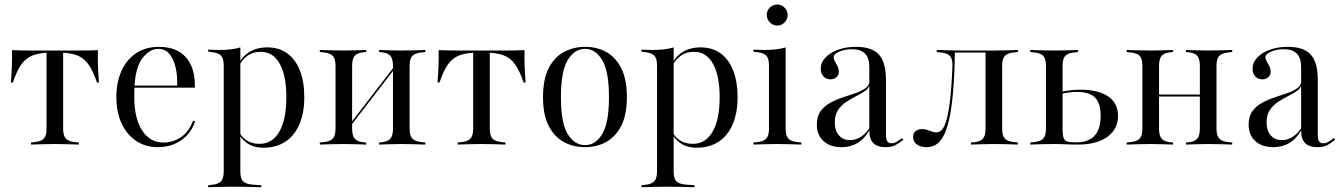

<svg xmlns="http://www.w3.org/2000/svg" viewBox="-20 -631 5865 838"><path d="M219.4 -2.4Q191.1 -2.4 166.5 -1.6Q141.9 -0.8 115.3 0V-8.9L129 -10.5Q158.9 -12.9 171 -25.8Q183.1 -38.7 183.1 -69.4V-206.5H255.6V-69.4Q255.6 -38.7 267.7 -25.8Q279.8 -12.9 310.5 -10.5L324.2 -8.9V0Q297.6 -0.8 272.6 -1.6Q247.6 -2.4 219.4 -2.4ZM208.1 -401.6Q158.1 -401.6 126.6 -390.7Q95.2 -379.8 74.6 -352Q54 -324.2 36.3 -271H27.4Q30.6 -308.1 31.9 -342.7Q33.1 -377.4 32.3 -412.1Q52.4 -411.3 73.4 -410.9Q94.4 -410.5 114.5 -410.5H208.1H230.6H325Q345.2 -410.5 366.1 -410.9Q387.1 -411.3 407.3 -412.1Q406.5 -377.4 407.7 -342.3Q408.9 -307.3 412.1 -271H403.2Q385.5 -323.4 364.9 -351.6Q344.4 -379.8 312.9 -390.7Q281.5 -401.6 230.6 -401.6ZM183.1 -206.5V-404.8H255.6V-206.5Z M668.5 11.3Q615.3 11.3 574.6 -15.7Q533.9 -42.7 510.9 -91.9Q487.9 -141.1 487.9 -207.3Q487.9 -271.8 510.1 -321.4Q532.3 -371 574.2 -398.8Q616.1 -426.6 675 -426.6Q721.8 -426.6 756.9 -408.1Q791.9 -389.5 811.7 -350.4Q831.5 -311.3 830.6 -248.4H536.3L535.5 -257.3H753.2Q754.8 -300.8 746.4 -337.1Q737.9 -373.4 719.4 -395.6Q700.8 -417.7 670.2 -417.7Q634.7 -417.7 603.6 -379.8Q572.6 -341.9 566.9 -255.6V-254Q566.1 -241.9 566.1 -229.8Q566.1 -217.7 566.1 -206.5Q566.1 -115.3 600 -62.1Q633.9 -8.9 694.4 -8.9Q734.7 -8.9 769.8 -32.3Q804.8 -55.6 822.6 -104.8L831.5 -100.8Q814.5 -49.2 771 -19Q727.4 11.3 668.5 11.3Z M992.7 183.9Q964.5 183.9 939.9 184.7Q915.3 185.5 888.7 186.3V177.4L902.4 175.8Q932.3 173.4 944.4 160.5Q956.5 147.6 956.5 116.9V-206.5H1029V116.9Q1029 137.9 1034.3 150Q1039.5 162.1 1052 167.7Q1064.5 173.4 1085.5 175L1120.2 177.4V186.3Q1099.2 185.5 1078.6 185.1Q1058.1 184.7 1037.1 184.3Q1016.1 183.9 992.7 183.9ZM1146.8 -424.2Q1197.6 -424.2 1233.5 -398.4Q1269.4 -372.6 1288.7 -323.8Q1308.1 -275 1308.1 -206.5Q1308.1 -137.9 1286.7 -88.3Q1265.3 -38.7 1225.4 -12.5Q1185.5 13.7 1129.8 13.7Q1084.7 13.7 1055.6 -8.5Q1026.6 -30.6 1021 -52.4L1024.2 -57.3Q1029.8 -37.1 1053.6 -20.2Q1077.4 -3.2 1112.9 -3.2Q1168.5 -3.2 1199.2 -56.5Q1229.8 -109.7 1229.8 -206.5Q1229.8 -300.8 1200.8 -352.8Q1171.8 -404.8 1118.5 -404.8Q1082.3 -404.8 1057.3 -385.5Q1032.3 -366.1 1020.2 -336.3L1016.9 -341.1Q1029 -375.8 1062.5 -400Q1096 -424.2 1146.8 -424.2ZM956.5 -206.5V-345.2Q956.5 -375.8 944.8 -388.3Q933.1 -400.8 900.8 -404L888.7 -405.6V-414.5Q905.6 -413.7 916.5 -413.3Q927.4 -412.9 937.9 -412.9Q964.5 -412.9 987.9 -415.7Q1011.3 -418.5 1029 -424.2V-414.5V-206.5Z M1731.5 -2.4Q1705.6 -2.4 1682.7 -1.6Q1659.7 -0.8 1634.7 0V-8.9L1642.7 -9.7Q1671.8 -12.1 1683.5 -25.4Q1695.2 -38.7 1695.2 -69.4V-206.5H1767.7V-69.4Q1767.7 -38.7 1780.2 -25.8Q1792.7 -12.9 1822.6 -10.5L1836.3 -8.9V0Q1809.7 -0.8 1785.1 -1.6Q1760.5 -2.4 1731.5 -2.4ZM1480.6 -2.4Q1451.6 -2.4 1427 -1.6Q1402.4 -0.8 1375.8 0V-8.9L1389.5 -10.5Q1420.2 -12.9 1432.3 -25.8Q1444.4 -38.7 1444.4 -69.4V-343.5Q1444.4 -375 1432.3 -387.5Q1420.2 -400 1389.5 -402.4L1375.8 -404V-412.9Q1402.4 -412.1 1427 -411.3Q1451.6 -410.5 1480.6 -410.5Q1506.5 -410.5 1529.4 -411.3Q1552.4 -412.1 1578.2 -412.9V-404L1569.4 -403.2Q1540.3 -400.8 1528.6 -387.9Q1516.9 -375 1516.9 -343.5V-69.4Q1516.9 -38.7 1528.6 -25.4Q1540.3 -12.1 1569.4 -9.7L1578.2 -8.9V0Q1552.4 -0.8 1529.4 -1.6Q1506.5 -2.4 1480.6 -2.4ZM1695.2 -206.5V-343.5Q1695.2 -375 1683.5 -387.9Q1671.8 -400.8 1642.7 -403.2L1634.7 -404V-412.9Q1659.7 -412.1 1682.7 -411.3Q1705.6 -410.5 1731.5 -410.5Q1760.5 -410.5 1785.1 -411.3Q1809.7 -412.1 1836.3 -412.9V-404L1822.6 -402.4Q1792.7 -400 1780.2 -387.5Q1767.7 -375 1767.7 -343.5V-206.5ZM1471.8 -31.5 1470.2 -41.1 1733.1 -382.3 1734.7 -372.6Z M2081.5 -2.4Q2053.2 -2.4 2028.6 -1.6Q2004 -0.8 1977.4 0V-8.9L1991.1 -10.5Q2021 -12.9 2033.1 -25.8Q2045.2 -38.7 2045.2 -69.4V-206.5H2117.7V-69.4Q2117.7 -38.7 2129.8 -25.8Q2141.9 -12.9 2172.6 -10.5L2186.3 -8.9V0Q2159.7 -0.8 2134.7 -1.6Q2109.7 -2.4 2081.5 -2.4ZM2070.2 -401.6Q2020.2 -401.6 1988.7 -390.7Q1957.3 -379.8 1936.7 -352Q1916.1 -324.2 1898.4 -271H1889.5Q1892.7 -308.1 1894 -342.7Q1895.2 -377.4 1894.4 -412.1Q1914.5 -411.3 1935.5 -410.9Q1956.5 -410.5 1976.6 -410.5H2070.2H2092.7H2187.1Q2207.3 -410.5 2228.2 -410.9Q2249.2 -411.3 2269.4 -412.1Q2268.5 -377.4 2269.8 -342.3Q2271 -307.3 2274.2 -271H2265.3Q2247.6 -323.4 2227 -351.6Q2206.5 -379.8 2175 -390.7Q2143.5 -401.6 2092.7 -401.6ZM2045.2 -206.5V-404.8H2117.7V-206.5Z M2533.1 11.3Q2482.3 11.3 2440.7 -11.3Q2399.2 -33.9 2374.6 -81.9Q2350 -129.8 2350 -207.3Q2350 -284.7 2374.6 -333.1Q2399.2 -381.5 2441.1 -404Q2483.1 -426.6 2533.9 -426.6Q2585.5 -426.6 2626.2 -404Q2666.9 -381.5 2691.5 -333.1Q2716.1 -284.7 2716.1 -207.3Q2716.1 -129.8 2691.5 -81.9Q2666.9 -33.9 2625.8 -11.3Q2584.7 11.3 2533.1 11.3ZM2533.9 2.4Q2579 2.4 2608.5 -46Q2637.9 -94.4 2637.9 -207.3Q2637.9 -319.4 2608.5 -368.5Q2579 -417.7 2533.9 -417.7Q2487.1 -417.7 2457.7 -368.5Q2428.2 -319.4 2428.2 -207.3Q2428.2 -94.4 2457.7 -46Q2487.1 2.4 2533.9 2.4Z M2883.9 183.9Q2855.6 183.9 2831 184.7Q2806.5 185.5 2779.8 186.3V177.4L2793.5 175.8Q2823.4 173.4 2835.5 160.5Q2847.6 147.6 2847.6 116.9V-206.5H2920.2V116.9Q2920.2 137.9 2925.4 150Q2930.6 162.1 2943.1 167.7Q2955.6 173.4 2976.6 175L3011.3 177.4V186.3Q2990.3 185.5 2969.8 185.1Q2949.2 184.7 2928.2 184.3Q2907.3 183.9 2883.9 183.9ZM3037.9 -424.2Q3088.7 -424.2 3124.6 -398.4Q3160.5 -372.6 3179.8 -323.8Q3199.2 -275 3199.2 -206.5Q3199.2 -137.9 3177.8 -88.3Q3156.5 -38.7 3116.5 -12.5Q3076.6 13.7 3021 13.7Q2975.8 13.7 2946.8 -8.5Q2917.7 -30.6 2912.1 -52.4L2915.3 -57.3Q2921 -37.1 2944.8 -20.2Q2968.5 -3.2 3004 -3.2Q3059.7 -3.2 3090.3 -56.5Q3121 -109.7 3121 -206.5Q3121 -300.8 3091.9 -352.8Q3062.9 -404.8 3009.7 -404.8Q2973.4 -404.8 2948.4 -385.5Q2923.4 -366.1 2911.3 -336.3L2908.1 -341.1Q2920.2 -375.8 2953.6 -400Q2987.1 -424.2 3037.9 -424.2ZM2847.6 -206.5V-345.2Q2847.6 -375.8 2835.9 -388.3Q2824.2 -400.8 2791.9 -404L2779.8 -405.6V-414.5Q2796.8 -413.7 2807.7 -413.3Q2818.5 -412.9 2829 -412.9Q2855.6 -412.9 2879 -415.7Q2902.4 -418.5 2920.2 -424.2V-414.5V-206.5Z M3336.3 -206.5V-345.2Q3336.3 -375.8 3324.6 -388.3Q3312.9 -400.8 3280.6 -404L3268.5 -405.6V-414.5Q3285.5 -413.7 3296.4 -413.3Q3307.3 -412.9 3317.7 -412.9Q3344.4 -412.9 3367.7 -415.7Q3391.1 -418.5 3408.9 -424.2V-414.5V-206.5ZM3372.6 -2.4Q3344.4 -2.4 3319.8 -1.6Q3295.2 -0.8 3268.5 0V-8.9L3282.3 -10.5Q3312.1 -12.9 3324.2 -25.8Q3336.3 -38.7 3336.3 -69.4V-206.5H3408.9V-69.4Q3408.9 -38.7 3421 -25.8Q3433.1 -12.9 3463.7 -10.5L3477.4 -8.9V0Q3450.8 -0.8 3425.8 -1.6Q3400.8 -2.4 3372.6 -2.4ZM3372.6 -519.4Q3354 -519.4 3340.3 -533.1Q3326.6 -546.8 3326.6 -566.1Q3326.6 -584.7 3339.9 -598Q3353.2 -611.3 3372.6 -611.3Q3391.1 -611.3 3404.4 -597.6Q3417.7 -583.9 3417.7 -565.3Q3417.7 -546.8 3404.4 -533.1Q3391.1 -519.4 3372.6 -519.4Z M3774.2 -206.5V-338.7Q3774.2 -378.2 3755.2 -397.2Q3736.3 -416.1 3698.4 -416.1Q3666.9 -416.1 3642.7 -405.6Q3618.5 -395.2 3618.5 -380.6Q3618.5 -372.6 3624.2 -362.9Q3629.8 -353.2 3635.5 -341.9Q3641.1 -330.6 3641.1 -317.7Q3641.1 -303.2 3631 -294Q3621 -284.7 3604.8 -284.7Q3586.3 -284.7 3574.2 -297.2Q3562.1 -309.7 3562.1 -330.6Q3562.1 -358.1 3582.7 -379.8Q3603.2 -401.6 3638.3 -414.1Q3673.4 -426.6 3716.1 -426.6Q3785.5 -426.6 3816.1 -392.7Q3846.8 -358.9 3846.8 -283.1V-206.5ZM3653.2 11.3Q3603.2 11.3 3574.2 -15.3Q3545.2 -41.9 3545.2 -87.1Q3545.2 -123.4 3561.7 -146Q3578.2 -168.5 3604.4 -182.7Q3630.6 -196.8 3660.1 -206.5Q3689.5 -216.1 3715.3 -225Q3741.1 -233.9 3758.1 -246.4Q3775 -258.9 3775 -279L3775.8 -261.3Q3771.8 -245.2 3754.8 -233.5Q3737.9 -221.8 3716.1 -210.9Q3694.4 -200 3673 -185.9Q3651.6 -171.8 3637.5 -150.4Q3623.4 -129 3623.4 -96.8Q3623.4 -61.3 3641.5 -40.3Q3659.7 -19.4 3690.3 -19.4Q3715.3 -19.4 3738.3 -34.3Q3761.3 -49.2 3777.4 -76.6V-66.9Q3754 -25.8 3723.4 -7.3Q3692.7 11.3 3653.2 11.3ZM3846.8 -43.5Q3846.8 -23.4 3852.4 -14.5Q3858.1 -5.6 3870.2 -5.6Q3883.9 -5.6 3896.4 -13.7Q3908.9 -21.8 3917.7 -28.2L3922.6 -21Q3904.8 -6.5 3888.3 2.4Q3871.8 11.3 3845.2 11.3Q3808.9 11.3 3791.5 -6.5Q3774.2 -24.2 3774.2 -61.3V-206.5H3846.8Z M4317.7 -2.4Q4291.1 -2.4 4267.3 -1.6Q4243.5 -0.8 4217.7 0V-8.9L4228.2 -9.7Q4258.1 -12.1 4269.8 -25.4Q4281.5 -38.7 4281.5 -69.4V-206.5H4354V-69.4Q4354 -38.7 4366.1 -25.8Q4378.2 -12.9 4408.9 -10.5L4422.6 -8.9V0Q4396 -0.8 4371.4 -1.6Q4346.8 -2.4 4317.7 -2.4ZM4023.4 11.3Q3998.4 11.3 3981.9 -0.4Q3965.3 -12.1 3965.3 -32.3Q3965.3 -50 3976.6 -58.9Q3987.9 -67.7 4004.8 -67.7Q4015.3 -67.7 4025.8 -64.5Q4036.3 -61.3 4046 -57.3Q4055.6 -53.2 4066.1 -53.2Q4076.6 -53.2 4087.5 -61.3Q4098.4 -69.4 4108.1 -97.6Q4117.7 -125.8 4125.4 -184.3Q4133.1 -242.7 4137.1 -343.5Q4137.9 -375 4125.4 -387.5Q4112.9 -400 4082.3 -402.4L4068.5 -404V-412.9Q4095.2 -412.1 4120.2 -411.3Q4145.2 -410.5 4173.4 -410.5H4317.7Q4346.8 -410.5 4371.4 -411.3Q4396 -412.1 4422.6 -412.9V-404L4408.9 -402.4Q4378.2 -400 4366.1 -387.5Q4354 -375 4354 -343.5V-206.5H4281.5V-404L4284.7 -401.6H4143.5L4147.6 -403.2Q4146 -296 4139.1 -222.6Q4132.3 -149.2 4121 -102.8Q4109.7 -56.5 4094.8 -31.9Q4079.8 -7.3 4062.1 2Q4044.4 11.3 4023.4 11.3Z M4545.2 -206.5V-343.5Q4545.2 -375 4533.1 -387.5Q4521 -400 4490.3 -402.4L4476.6 -404V-412.9Q4503.2 -412.1 4527.8 -411.3Q4552.4 -410.5 4581.5 -410.5Q4609.7 -410.5 4634.3 -411.3Q4658.9 -412.1 4685.5 -412.9V-404L4671.8 -402.4Q4641.9 -400 4629.8 -387.5Q4617.7 -375 4617.7 -343.5V-206.5ZM4581.5 -2.4Q4552.4 -2.4 4527.8 -1.6Q4503.2 -0.8 4476.6 0V-8.9L4490.3 -10.5Q4521 -12.9 4533.1 -25.8Q4545.2 -38.7 4545.2 -69.4V-206.5H4617.7V-67.7Q4617.7 -42.7 4621.8 -30.2Q4625.8 -17.7 4637.5 -13.7Q4649.2 -9.7 4673.4 -9.7H4679.8Q4731.5 -10.5 4757.7 -39.1Q4783.9 -67.7 4783.9 -126.6Q4783.9 -180.6 4759.3 -205.2Q4734.7 -229.8 4680.6 -229.8Q4662.9 -229.8 4645.2 -227.4Q4627.4 -225 4609.7 -221V-229.8Q4631.5 -234.7 4653.2 -237.1Q4675 -239.5 4695.2 -239.5Q4774.2 -239.5 4816.9 -210.1Q4859.7 -180.6 4859.7 -125.8Q4859.7 -66.9 4812.9 -33.5Q4766.1 0 4684.7 0Q4654 0 4631.9 -1.2Q4609.7 -2.4 4581.5 -2.4Z M5253.2 -2.4Q5227.4 -2.4 5204.4 -1.6Q5181.5 -0.8 5156.5 0V-8.9L5164.5 -9.7Q5193.5 -12.1 5205.2 -25.4Q5216.9 -38.7 5216.9 -69.4V-206.5H5289.5V-69.4Q5289.5 -38.7 5302 -25.8Q5314.5 -12.9 5344.4 -10.5L5358.1 -8.9V0Q5331.5 -0.8 5306.9 -1.6Q5282.3 -2.4 5253.2 -2.4ZM5002.4 -2.4Q4973.4 -2.4 4948.8 -1.6Q4924.2 -0.8 4897.6 0V-8.9L4911.3 -10.5Q4941.9 -12.9 4954 -25.8Q4966.1 -38.7 4966.1 -69.4V-343.5Q4966.1 -375 4954 -387.5Q4941.9 -400 4911.3 -402.4L4897.6 -404V-412.9Q4924.2 -412.1 4948.8 -411.3Q4973.4 -410.5 5002.4 -410.5Q5028.2 -410.5 5051.2 -411.3Q5074.2 -412.1 5100 -412.9V-404L5091.1 -403.2Q5062.1 -400.8 5050.4 -387.9Q5038.7 -375 5038.7 -343.5V-69.4Q5038.7 -38.7 5050.4 -25.4Q5062.1 -12.1 5091.1 -9.7L5100 -8.9V0Q5074.2 -0.8 5051.2 -1.6Q5028.2 -2.4 5002.4 -2.4ZM5216.9 -206.5V-343.5Q5216.9 -375 5205.2 -387.9Q5193.5 -400.8 5164.5 -403.2L5156.5 -404V-412.9Q5181.5 -412.1 5204.4 -411.3Q5227.4 -410.5 5253.2 -410.5Q5282.3 -410.5 5306.9 -411.3Q5331.5 -412.1 5358.1 -412.9V-404L5344.4 -402.4Q5314.5 -400 5302 -387.5Q5289.5 -375 5289.5 -343.5V-206.5ZM5012.9 -209.7V-218.5H5244.4V-209.7Z M5658.9 -206.5V-338.7Q5658.9 -378.2 5639.9 -397.2Q5621 -416.1 5583.1 -416.1Q5551.6 -416.1 5527.4 -405.6Q5503.2 -395.2 5503.2 -380.6Q5503.2 -372.6 5508.9 -362.9Q5514.5 -353.2 5520.2 -341.9Q5525.8 -330.6 5525.8 -317.7Q5525.8 -303.2 5515.7 -294Q5505.6 -284.7 5489.5 -284.7Q5471 -284.7 5458.9 -297.2Q5446.8 -309.7 5446.8 -330.6Q5446.8 -358.1 5467.3 -379.8Q5487.9 -401.6 5523 -414.1Q5558.1 -426.6 5600.8 -426.6Q5670.2 -426.6 5700.8 -392.7Q5731.5 -358.9 5731.5 -283.1V-206.5ZM5537.9 11.3Q5487.9 11.3 5458.9 -15.3Q5429.8 -41.9 5429.8 -87.1Q5429.8 -123.4 5446.4 -146Q5462.9 -168.5 5489.1 -182.7Q5515.3 -196.8 5544.8 -206.5Q5574.2 -216.1 5600 -225Q5625.8 -233.9 5642.7 -246.4Q5659.7 -258.9 5659.7 -279L5660.5 -261.3Q5656.5 -245.2 5639.5 -233.5Q5622.6 -221.8 5600.8 -210.9Q5579 -200 5557.7 -185.9Q5536.3 -171.8 5522.2 -150.4Q5508.1 -129 5508.1 -96.8Q5508.1 -61.3 5526.2 -40.3Q5544.4 -19.4 5575 -19.4Q5600 -19.4 5623 -34.3Q5646 -49.2 5662.1 -76.6V-66.9Q5638.7 -25.8 5608.1 -7.3Q5577.4 11.3 5537.9 11.3ZM5731.5 -43.5Q5731.5 -23.4 5737.1 -14.5Q5742.7 -5.6 5754.8 -5.6Q5768.5 -5.6 5781 -13.7Q5793.5 -21.8 5802.4 -28.2L5807.3 -21Q5789.5 -6.5 5773 2.4Q5756.5 11.3 5729.8 11.3Q5693.5 11.3 5676.2 -6.5Q5658.9 -24.2 5658.9 -61.3V-206.5H5731.5Z"/></svg>

Font: Playfair 144pt SemiCondensed Light
Style: Regular
Weight: 300
Width: 4
Designer: Claus Eggers Sørensen
Foundry: Claus Eggers Sørensen
Version: Version 2.203